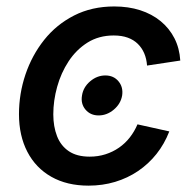

<svg xmlns="http://www.w3.org/2000/svg" viewBox="-20 -567 602 598"><path d="M287.1 -207.5Q261.7 -207.5 246.3 -225.6Q231 -243.7 235.4 -269.5Q239.3 -295.4 260.7 -313.7Q282.2 -332 308.1 -332Q334 -332 349.1 -313.7Q364.3 -295.4 360.4 -269.5Q356 -243.7 334.5 -225.6Q313 -207.5 287.1 -207.5ZM255.9 11.2Q188.5 11.2 139.9 -16.4Q91.3 -43.9 65.2 -94.2Q39.1 -144.5 39.1 -211.4Q39.1 -274.9 59.3 -335Q79.6 -395 117.7 -442.9Q155.8 -490.7 210.9 -518.8Q266.1 -546.9 335.9 -546.9Q379.9 -546.9 416.5 -535.2Q453.1 -523.4 480.2 -501.2Q507.3 -479 523.2 -448Q539.1 -417 541.5 -378.4L438 -362.8Q436.5 -383.8 429.2 -400.9Q421.9 -418 409.2 -430.4Q396.5 -442.9 377.9 -449.7Q359.4 -456.5 334 -456.5Q288.1 -456.5 252.9 -434.6Q217.8 -412.6 193.8 -376.2Q169.9 -339.8 158 -296.6Q146 -253.4 146 -210.9Q146 -172.9 157.7 -142.8Q169.4 -112.8 194.6 -95.9Q219.7 -79.1 259.3 -79.1Q285.2 -79.1 308.3 -86.4Q331.5 -93.8 350.8 -107.2Q370.1 -120.6 384.5 -139.2Q398.9 -157.7 408.2 -179.7L507.3 -157.7Q492.2 -118.7 467.5 -87.6Q442.9 -56.6 410.2 -34.4Q377.4 -12.2 338.4 -0.5Q299.3 11.2 255.9 11.2Z"/></svg>

Font: Inter 18pt Medium
Style: Italic
Weight: 500
Italic angle: -9.3988°
Designer: Rasmus Andersson
Foundry: rsms
Version: Version 4.001;git-66647c0bb